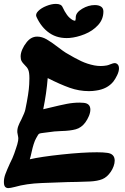

<svg xmlns="http://www.w3.org/2000/svg" viewBox="-24 -977 644 986"><path d="M565 -152Q565 -139 559.5 -123.5Q554 -108 545 -95Q526 -67 501.5 -57Q477 -47 438 -45Q359 -42 325 -42Q227 -39 189 -37Q111 -34 52 -17Q28 -11 19 -11Q8 -11 2 -18Q-4 -25 -4 -43Q-4 -62 3.5 -82.5Q11 -103 27 -138Q41 -165 49 -188Q51 -195 58.5 -216Q66 -237 69 -254Q70 -259 70 -266Q70 -272 68 -280.5Q66 -289 65 -297Q64 -313 69.5 -328.5Q75 -344 86 -364Q103 -399 106 -414Q124 -500 126 -544L127 -575Q127 -605 121 -619Q116 -631 103 -643Q91 -655 87 -663Q82 -672 82 -687Q82 -704 90.5 -723.5Q99 -743 112 -759Q135 -789 167 -789Q191 -789 215.5 -775Q240 -761 275 -734Q301 -714 314 -706Q361 -678 393 -663Q425 -648 461 -641Q478 -638 493 -638Q509 -638 525 -641Q531 -642 544.5 -647.5Q558 -653 565 -653Q572 -653 577 -649Q587 -642 587 -626Q587 -610 577.5 -590.5Q568 -571 558 -558Q527 -520 470 -512Q452 -509 433 -509Q382 -509 333 -526.5Q284 -544 221 -576Q215 -499 198 -416L232 -424Q285 -437 318.5 -443.5Q352 -450 384 -450Q398 -450 405 -449Q440 -446 440 -414Q440 -399 432.5 -381Q425 -363 414 -348Q394 -321 365 -313Q336 -305 290 -304L256 -302Q220 -298 201 -295Q182 -293 177.5 -290.5Q173 -288 169.5 -281Q166 -274 162 -268Q155 -256 149 -237Q143 -218 139 -199Q133 -171 129 -159Q185 -172 292.5 -183.5Q400 -195 474 -195Q506 -195 527 -192Q565 -187 565 -152ZM463 -951Q483 -951 495 -943Q507 -935 507 -918Q507 -878 479.5 -848Q452 -818 411 -801.5Q370 -785 332 -782Q273 -778 230.5 -807Q188 -836 163 -891Q157 -905 172.5 -920.5Q188 -936 214.5 -946.5Q241 -957 263 -957Q290 -957 297 -941Q308 -917 320.5 -900Q333 -883 351 -873Q352 -873 355 -872Q358 -871 362 -870Q366 -879 365 -889Q366 -913 398 -932Q430 -951 463 -951Z"/></svg>

Font: Sedgwick Ave Display
Style: Regular
Weight: 400
Designer: Kevin Burke, Pedro Vergani
Foundry: Google, Inc.
Version: Version 1.000